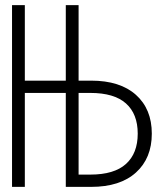

<svg xmlns="http://www.w3.org/2000/svg" viewBox="-20 -730 640 750"><path d="M27 0V-710H77V-415H237V-710H287V-415H336Q449 -415 511 -359.5Q573 -304 573 -208Q573 -112 511 -56Q449 0 336 0H237V-367H77V0ZM287 -48H333Q426 -48 472 -89.5Q518 -131 518 -208Q518 -285 472 -326Q426 -367 333 -367H287Z"/></svg>

Font: Geist Mono ExtraLight
Style: Regular
Weight: 200
Monospace: yes
Designer: Basement.studio, Andrés Briganti, Mateo Zaragoza
Foundry: Basement.studio, Vercel, Andrés Briganti, Guido Ferreyra, Mateo Zaragoza
Version: Version 1.500; ttfautohint (v1.8.4.7-5d5b)